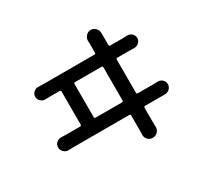

<svg xmlns="http://www.w3.org/2000/svg" viewBox="-165 -1000 1331 1265"><g transform="rotate(-30 500.0 -368.0)"><path d="M388.7 -271.5Q388.7 -261.7 398.4 -261.7H598.6Q608.4 -261.7 608.4 -271.5V-522.5Q608.4 -532.2 598.6 -532.2H398.4Q388.7 -532.2 388.7 -522.5ZM710 -271.5Q710 -261.7 719.7 -261.7H834Q850.6 -261.7 868.2 -262.7Q870.1 -262.7 872.1 -262.7Q890.6 -262.7 905.3 -250Q920.9 -236.3 920.9 -215.3Q920.9 -194.3 905.3 -179.7Q890.6 -166 869.1 -166Q869.1 -166 868.2 -166Q855.5 -166 834 -166H719.7Q710 -166 710 -156.2V-52.7L710.9 -10.7Q710.9 10.7 696.3 26.4Q680.7 42 658.7 42Q636.7 42 621.1 26.4Q607.4 10.7 607.4 -9.8L608.4 -50.8V-156.2Q608.4 -166 598.6 -166H178.7Q158.2 -166 138.7 -165Q137.7 -165 136.7 -165Q116.2 -165 101.6 -178.7Q85.9 -193.4 85.9 -214.8Q85.9 -236.3 101.6 -250Q116.2 -262.7 135.7 -262.7Q137.7 -262.7 138.7 -262.7Q157.2 -261.7 178.7 -261.7H280.3Q290 -261.7 290 -271.5V-522.5Q290 -532.2 280.3 -532.2H214.8Q193.4 -532.2 173.8 -531.2Q172.9 -531.2 170.9 -531.2Q151.4 -531.2 137.7 -544.9Q122.1 -558.6 122.1 -579.1Q122.1 -599.6 137.7 -613.3Q151.4 -626 169.9 -626Q171.9 -626 172.9 -626Q195.3 -625 214.8 -625H598.6Q608.4 -625 608.4 -634.8V-704.1L607.4 -725.6Q607.4 -746.1 622.1 -761.7Q636.7 -778.3 658.2 -778.3Q680.7 -778.3 695.3 -761.7Q710 -746.1 710 -724.6V-704.1V-634.8Q710 -625 719.7 -625H809.6Q828.1 -625 846.7 -626Q848.6 -626 850.6 -626Q869.1 -626 882.8 -613.3Q898.4 -599.6 898.4 -579.1Q898.4 -558.6 882.8 -544.9Q868.2 -531.2 847.7 -531.2Q847.7 -531.2 846.7 -531.2Q832 -532.2 809.6 -532.2H719.7Q710 -532.2 710 -522.5Z"/></g></svg>

Font: Gen Jyuu GothicX Medium
Style: Regular
Weight: 500
Designer: Ryoko NISHIZUKA (kana &amp; ideographs); Paul D. Hunt (Latin, Greek &amp; Cyrillic); Wenlong ZHANG (bopomofo); Sandoll C
Version: Version 1.058.20140828